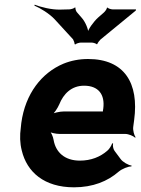

<svg xmlns="http://www.w3.org/2000/svg" viewBox="-20 -790 601 820"><path d="M356 -538C318 -538 283 -531 251 -518C158 -479 88 -390 71 -265L69 -246C64 -211 65 -178 73 -147C95 -55 169 10 296 10C377 10 440 -16 487 -57C501 -69 529 -80 541 -79L542 -83C529 -84 504 -98 495 -111L469 -146C463 -154 461 -169 463 -177L459 -178C457 -170 447 -153 438 -146C408 -120 369 -104 321 -104C256 -104 218 -140 209 -192C207 -206 198 -226 190 -233L187 -229C195 -223 219 -218 235 -218H515C529 -218 550 -209 557 -202L559 -204C553 -212 547 -234 549 -248L553 -278C574 -434 512 -538 356 -538ZM421 -326 420 -320C420 -317 418 -311 420 -310L423 -312C422 -314 416 -314 413 -314H253C236 -314 208 -308 197 -301L200 -297C211 -305 226 -328 233 -344C251 -389 285 -424 339 -424C400 -424 429 -387 421 -326ZM329 -714 310 -736C306 -739 300 -753 303 -757L299 -758C297 -754 282 -750 276 -750L237 -749C200 -748 153 -760 128 -770L127 -766C151 -756 191 -732 214 -707L292 -622C294 -618 300 -605 298 -602L302 -600C304 -604 319 -608 324 -608H373C378 -608 391 -604 393 -601L396 -602C395 -605 406 -618 409 -621L560 -745L561 -750H460C455 -750 440 -754 440 -758L436 -756C438 -753 427 -739 423 -736L399 -715C381 -699 355 -664 353 -647H357C359 -664 343 -699 329 -714Z"/></svg>

Font: Asimov
Style: EdgeIt
Weight: 500
Designer: Google
Version: Version 2.000980: 2014